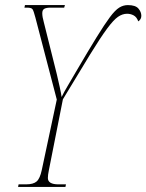

<svg xmlns="http://www.w3.org/2000/svg" viewBox="-20 -734 575 754"><path d="M51 0 53 -10H82Q111 -10 124 -21.5Q137 -33 144 -66L203 -343L119 -665Q112 -692 107.5 -698Q103 -704 86 -704H76L78 -714H235L232 -704H178Q162 -704 154 -699.5Q146 -695 146 -682Q146 -668 152 -647L192 -487Q197 -469 203 -443Q209 -417 214.5 -392.5Q220 -368 222 -353Q231 -372 246 -397Q261 -422 280 -455Q328 -537 359.5 -588Q391 -639 411.5 -666.5Q432 -694 448 -704Q464 -714 482 -714Q512 -714 523.5 -700.5Q535 -687 535 -672Q535 -658 523 -650Q517 -667 505 -673.5Q493 -680 479 -680Q461 -680 443.5 -668Q426 -656 400.5 -621.5Q375 -587 334 -520.5Q293 -454 227 -344L172 -66Q168 -47 168 -35Q168 -10 210 -10H239L237 0Z"/></svg>

Font: Noto Serif Display ExtraCondensed Thin
Style: Italic
Weight: 100
Width: 2
Italic angle: -12°
Designer: Monotype Design Team
Foundry: Monotype Imaging Inc.
Version: Version 2.009